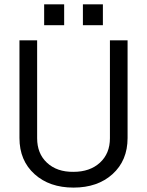

<svg xmlns="http://www.w3.org/2000/svg" viewBox="-20 -851 675 881"><path d="M182.6 -735.4V-831.1H274.4V-735.4ZM360.4 -735.4V-831.1H452.1V-735.4ZM484.4 -666H565.4V-217.8Q565.4 -114.3 496.1 -51.8Q427.7 9.8 317.4 9.8Q207 9.8 138.7 -51.8Q69.3 -114.3 69.3 -217.8V-666H150.4V-216.8Q150.4 -146.5 195.3 -104.5Q241.2 -61.5 317.4 -62.5Q392.6 -62.5 438.5 -104.5Q484.4 -146.5 484.4 -216.8Z"/></svg>

Font: BF_TEXT
Style: Regular
Weight: 400
Foundry: EA DICE
Version: Version 1.404